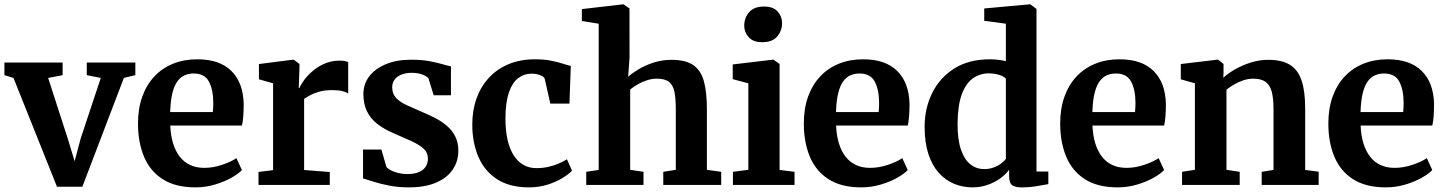

<svg xmlns="http://www.w3.org/2000/svg" viewBox="-21 -839 6557 871"><path d="M-1 -498.1V-555.4H263.1V-498.1L197.4 -485.4L285.6 -212.7L317.6 -107.6L344.8 -210.2L436.2 -485.4L372.7 -498.1V-555.4H593V-498.1L540.9 -485.4L352.6 8H237.5L40.2 -485.4Z M865.9 11Q775 11 717.2 -26Q659.5 -63 632.2 -128.4Q605 -193.8 605 -278.6Q605 -346.7 624.4 -400.6Q643.9 -454.6 679.4 -492.4Q715 -530.2 764.5 -550.1Q814 -570 874 -570Q975.2 -570 1028.6 -517.1Q1082.1 -464.3 1084.5 -368.4Q1084.5 -335.9 1082.6 -311.9Q1080.7 -287.8 1076.7 -269.5H751.4Q753.2 -224.8 764 -189.3Q774.8 -153.7 794.1 -128.7Q813.4 -103.7 841.3 -90.6Q869.1 -77.5 905.7 -77.5Q946.5 -77.5 987.8 -91.7Q1029.1 -105.9 1051.7 -121.6L1076.4 -67.6Q1060.3 -50.3 1027.8 -32.1Q995.2 -13.9 953.1 -1.5Q910.9 11 865.9 11ZM751 -330.6H944.5Q945.2 -337.6 945.6 -345.3Q946 -352.9 946.2 -360Q946.5 -367.1 946.5 -372.8Q946.3 -432.5 926.6 -469.1Q906.9 -505.6 857.6 -505.6Q835.6 -505.6 816.9 -497.6Q798.2 -489.6 783.9 -470.3Q769.6 -451 761.1 -417Q752.7 -383 751 -330.6Z M1151.7 0V-59L1217.9 -67.2V-461.1L1153.6 -479.2V-548.5L1308.8 -568.4H1311.6L1337.4 -548.8V-527L1334.3 -439.5H1337.4Q1341.9 -452.1 1356.4 -472.7Q1370.9 -493.2 1394.4 -514.3Q1418 -535.3 1449.7 -549.6Q1481.3 -563.9 1519.7 -563.9Q1533.8 -563.9 1543.4 -561.9Q1552.9 -559.9 1558.6 -557.7V-414.4Q1549.1 -421.6 1531.6 -425.9Q1514 -430.2 1484.8 -430.2Q1452.8 -430.2 1428.4 -423.4Q1404.1 -416.6 1386.9 -407.4Q1369.8 -398.3 1358.6 -390.4V-67.8L1475 -58.7V0Z M1709.2 -160.6 1731.8 -82.3Q1737 -74.3 1751.7 -66.6Q1766.3 -59 1786 -54.2Q1805.8 -49.4 1826.1 -49.4Q1859 -49.4 1879.8 -58.5Q1900.5 -67.5 1910.4 -83.5Q1920.2 -99.4 1920.2 -119.5Q1920.2 -146.8 1900.1 -165Q1880 -183.1 1845.2 -199Q1810.3 -214.9 1764.8 -234.5Q1720.6 -253 1689.9 -277.4Q1659.2 -301.8 1643.3 -334.9Q1627.5 -367.9 1627.5 -412.3Q1627.5 -457.8 1654.2 -492.8Q1681 -527.8 1729.8 -547.9Q1778.5 -568.1 1843.9 -568.1Q1892.5 -568.1 1927.2 -561.5Q1961.9 -555 1985.7 -547.9Q2009.5 -540.7 2024.7 -538.2V-406.9H1946.4L1923 -482.4Q1919.1 -489.2 1908.1 -495.1Q1897.2 -501.1 1881.7 -504.9Q1866.2 -508.7 1847.9 -508.7Q1820.5 -508.8 1800.2 -500.6Q1779.9 -492.5 1769.1 -477.8Q1758.2 -463.1 1758.2 -443.1Q1758.2 -413 1776.4 -394.2Q1794.6 -375.3 1823.9 -362.1Q1853.2 -348.9 1885.9 -334.6Q1917.9 -321.2 1948.8 -305.8Q1979.6 -290.4 2004.3 -269.9Q2028.9 -249.5 2043.5 -221.5Q2058.2 -193.5 2058.2 -154.9Q2058.2 -108.1 2033.4 -70.6Q2008.7 -33.2 1958.5 -11.1Q1908.3 11 1832.7 11Q1785.8 11 1745.3 3.1Q1704.9 -4.8 1674.3 -14.6Q1643.7 -24.3 1625.9 -29.6V-160.6Z M2121.5 -273.2Q2121.4 -338.5 2140.9 -392.8Q2160.4 -447 2197.5 -486.8Q2234.5 -526.6 2287.2 -548.3Q2339.9 -570 2406 -570Q2447.7 -570 2478.4 -563.8Q2509.1 -557.7 2531.2 -550.5Q2553.3 -543.3 2568.4 -540L2562.3 -369.1H2475.4L2450.7 -479.2Q2448.9 -488 2439.1 -493.6Q2429.3 -499.3 2416.2 -502.1Q2403.2 -504.9 2391.5 -504.9Q2356.3 -504.9 2329.6 -484.5Q2303 -464.1 2287.7 -419.8Q2272.4 -375.6 2271.9 -303.1Q2271.8 -246.4 2281.7 -203.8Q2291.7 -161.1 2310.2 -133Q2328.7 -104.8 2354.5 -90.5Q2380.3 -76.3 2411 -76.3Q2441.9 -76.3 2467.7 -82.3Q2493.5 -88.3 2514.5 -97.5Q2535.4 -106.7 2550.8 -116.5L2574 -64.7Q2560.2 -49.8 2531.7 -32.1Q2503.2 -14.4 2464.1 -1.7Q2425 11 2379.3 11Q2290.7 11 2233.7 -26.1Q2176.7 -63.3 2149.2 -127.6Q2121.6 -192 2121.5 -273.2Z M2695 -68.1V-731.4L2618.6 -743.6V-797.7L2805.3 -819.4H2807.7L2834.6 -800.6L2834.9 -578.1L2828.7 -490.8Q2845.7 -506.5 2875.5 -524.5Q2905.3 -542.4 2943.7 -555Q2982.2 -567.6 3025.1 -567.6Q3088.9 -567.6 3123.7 -543.9Q3158.4 -520.2 3172.1 -470.8Q3185.8 -421.3 3185.8 -344.2V-68.6L3250.7 -59.6V0H2987.9V-59.6L3044.7 -68.6V-344.1Q3044.7 -392.5 3038.4 -423Q3032.1 -453.4 3013.6 -467.8Q2995.1 -482.1 2958.6 -482.1Q2936 -482.1 2913.7 -474.8Q2891.3 -467.5 2871.8 -456.3Q2852.2 -445 2837.8 -433.1V-68.7L2898.2 -59.6V0H2638.5V-59.6Z M3373.8 -68.7V-461.1L3303 -479.9V-546.7L3486 -568.4H3488L3515.6 -548.8V-68.1L3583.4 -59.6V0H3303.9V-59.6ZM3436.3 -647.6Q3395.8 -647.6 3375.4 -670.3Q3355.1 -692.9 3355.1 -722.1Q3355.1 -757.5 3377.2 -783.4Q3399.4 -809.3 3444.7 -809.3H3445.7Q3486.6 -809.3 3506.8 -786.7Q3526.9 -764 3526.9 -734.8Q3526.9 -699.5 3504.8 -673.5Q3482.7 -647.6 3437.3 -647.6Z M3886.4 11Q3795.5 11 3737.7 -26Q3680 -63 3652.8 -128.4Q3625.5 -193.8 3625.5 -278.6Q3625.5 -346.7 3644.9 -400.6Q3664.4 -454.6 3699.9 -492.4Q3735.5 -530.2 3785 -550.1Q3834.5 -570 3894.5 -570Q3995.7 -570 4049.1 -517.1Q4102.6 -464.3 4105 -368.4Q4105 -335.9 4103.1 -311.9Q4101.2 -287.8 4097.2 -269.5H3771.9Q3773.7 -224.8 3784.5 -189.3Q3795.3 -153.7 3814.6 -128.7Q3833.9 -103.7 3861.8 -90.6Q3889.6 -77.5 3926.2 -77.5Q3967 -77.5 4008.3 -91.7Q4049.6 -105.9 4072.2 -121.6L4096.9 -67.6Q4080.8 -50.3 4048.3 -32.1Q4015.7 -13.9 3973.6 -1.5Q3931.4 11 3886.4 11ZM3771.5 -330.6H3965Q3965.7 -337.6 3966.1 -345.3Q3966.5 -352.9 3966.7 -360Q3967 -367.1 3967 -372.8Q3966.8 -432.5 3947.1 -469.1Q3927.4 -505.6 3878.1 -505.6Q3856.1 -505.6 3837.4 -497.6Q3818.7 -489.6 3804.4 -470.3Q3790.1 -451 3781.6 -417Q3773.2 -383 3771.5 -330.6Z M4391.1 11Q4346.7 11 4307.4 -5.1Q4268.1 -21.3 4237.9 -54.7Q4207.7 -88.2 4190.6 -140.3Q4173.5 -192.4 4173.5 -264.4Q4173.5 -346.6 4207.3 -416Q4241.1 -485.5 4307.2 -527.7Q4373.4 -570 4469.7 -570Q4489.4 -570 4507.9 -567.7Q4526.4 -565.3 4542.1 -561.6V-731.4L4443.9 -744.6V-800.6L4649.8 -819.4H4653.3L4681 -798.5V-60.9H4734.7V-3.8Q4713.1 0.7 4680 5.9Q4647 11.2 4615.9 11.2Q4586.5 11.2 4571.7 1.8Q4556.9 -7.5 4556.9 -40.9V-69Q4540.5 -46.6 4514.8 -28.5Q4489 -10.3 4457.2 0.3Q4425.4 11 4391.1 11ZM4443.2 -71.9Q4466.8 -71.9 4486.1 -79Q4505.5 -86 4519.7 -96.8Q4534 -107.5 4542.1 -118V-481.7Q4535.1 -491.5 4512.9 -498.9Q4490.7 -506.2 4464.5 -506.2Q4425.5 -506.2 4393.7 -484.5Q4361.9 -462.8 4342.9 -413.2Q4324 -363.7 4323 -280.5Q4322.4 -206.4 4338.4 -160.3Q4354.4 -114.1 4381.8 -93Q4409.2 -71.9 4443.2 -71.9Z M5049.4 11Q4958.5 11 4900.7 -26Q4843 -63 4815.8 -128.4Q4788.5 -193.8 4788.5 -278.6Q4788.5 -346.7 4807.9 -400.6Q4827.4 -454.6 4862.9 -492.4Q4898.5 -530.2 4948 -550.1Q4997.5 -570 5057.5 -570Q5158.7 -570 5212.1 -517.1Q5265.6 -464.3 5268 -368.4Q5268 -335.9 5266.1 -311.9Q5264.2 -287.8 5260.2 -269.5H4934.9Q4936.7 -224.8 4947.5 -189.3Q4958.3 -153.7 4977.6 -128.7Q4996.9 -103.7 5024.8 -90.6Q5052.6 -77.5 5089.2 -77.5Q5130 -77.5 5171.3 -91.7Q5212.6 -105.9 5235.2 -121.6L5259.9 -67.6Q5243.8 -50.3 5211.3 -32.1Q5178.7 -13.9 5136.6 -1.5Q5094.4 11 5049.4 11ZM4934.5 -330.6H5128Q5128.7 -337.6 5129.1 -345.3Q5129.5 -352.9 5129.7 -360Q5130 -367.1 5130 -372.8Q5129.8 -432.5 5110.1 -469.1Q5090.4 -505.6 5041.1 -505.6Q5019.1 -505.6 5000.4 -497.6Q4981.7 -489.6 4967.4 -470.3Q4953.1 -451 4944.6 -417Q4936.2 -383 4934.5 -330.6Z M5399.6 -68.7V-461.1L5335.6 -479.2V-548.5L5502.1 -568.4H5505.1L5529.5 -548.8V-510.3L5528.5 -486.3Q5549.8 -506.1 5582.1 -524.6Q5614.5 -543.2 5653.2 -555.4Q5691.9 -567.6 5732.6 -567.6Q5793.3 -567.6 5829.9 -545.5Q5866.6 -523.3 5883.2 -474.7Q5899.9 -426.2 5899.9 -347.1V-68.1L5961.1 -60V0H5702.6V-59.6L5756.2 -68.1V-344.1Q5756.2 -393.8 5747.9 -424.1Q5739.5 -454.4 5719.4 -468.3Q5699.3 -482.1 5664.2 -482.1Q5640.8 -482.1 5618.2 -474.3Q5595.6 -466.5 5576.2 -454.9Q5556.8 -443.4 5542.8 -432.5V-68.7L5602.8 -59.6V0H5341.3V-59.6Z M6265.9 11Q6175 11 6117.2 -26Q6059.5 -63 6032.2 -128.4Q6005 -193.8 6005 -278.6Q6005 -346.7 6024.4 -400.6Q6043.9 -454.6 6079.4 -492.4Q6115 -530.2 6164.5 -550.1Q6214 -570 6274 -570Q6375.2 -570 6428.6 -517.1Q6482.1 -464.3 6484.5 -368.4Q6484.5 -335.9 6482.6 -311.9Q6480.7 -287.8 6476.7 -269.5H6151.4Q6153.2 -224.8 6164 -189.3Q6174.8 -153.7 6194.1 -128.7Q6213.4 -103.7 6241.3 -90.6Q6269.1 -77.5 6305.7 -77.5Q6346.5 -77.5 6387.8 -91.7Q6429.1 -105.9 6451.7 -121.6L6476.4 -67.6Q6460.3 -50.3 6427.8 -32.1Q6395.2 -13.9 6353.1 -1.5Q6310.9 11 6265.9 11ZM6151 -330.6H6344.5Q6345.2 -337.6 6345.6 -345.3Q6346 -352.9 6346.2 -360Q6346.5 -367.1 6346.5 -372.8Q6346.3 -432.5 6326.6 -469.1Q6306.9 -505.6 6257.6 -505.6Q6235.6 -505.6 6216.9 -497.6Q6198.2 -489.6 6183.9 -470.3Q6169.6 -451 6161.1 -417Q6152.7 -383 6151 -330.6Z"/></svg>

Font: Merriweather 7pt Light
Style: Regular
Weight: 300
Designer: Eben Sorkin
Foundry: Eben Sorkin
Version: Version 2.200;gftools[0.9.31]